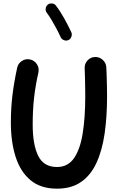

<svg xmlns="http://www.w3.org/2000/svg" viewBox="-20 -1070 699 1147"><path d="M159.7 -714.8Q185.5 -709.5 200.4 -686.5Q215.3 -663.6 209.5 -637.7Q191.4 -556.2 183.3 -483.9Q175.3 -411.6 175.3 -324.7Q175.3 -206.5 208 -139.4Q240.7 -72.3 320.3 -72.3Q385.3 -72.3 421.9 -124.8Q458.5 -177.2 473.9 -272.5Q489.3 -367.7 489.3 -494.6Q489.3 -519 488.8 -550.8Q488.3 -582.5 487.5 -612.8Q486.8 -643.1 485.8 -661.6Q484.4 -688.5 502.4 -708.5Q520.5 -728.5 547.4 -729.5Q573.7 -730.5 593.5 -712.6Q613.3 -694.8 615.2 -667.5Q616.2 -648.4 617.2 -617.4Q618.2 -586.4 618.9 -553.5Q619.6 -520.5 619.6 -494.6Q619.6 -373 605 -272Q590.3 -170.9 556.4 -97.2Q522.5 -23.4 464.6 16.8Q406.7 57.1 320.3 57.1Q223.6 57.1 162.8 6.8Q102.1 -43.5 73.5 -132.6Q44.9 -221.7 44.9 -337.9Q44.9 -422.9 54.2 -500Q63.5 -577.1 82.5 -665Q87.9 -690.9 110.8 -705.8Q133.8 -720.7 159.7 -714.8ZM265.6 -1042.5Q276.4 -1050.8 291 -1049.3Q305.7 -1047.9 314 -1036.6Q338.4 -1005.4 363.3 -960.7Q388.2 -916 406.2 -877Q411.6 -864.3 406.2 -850.1Q400.9 -835.9 388.7 -830.6Q376 -824.7 362.1 -830.1Q348.1 -835.4 342.3 -848.1Q331.5 -872.1 316.9 -899.7Q302.2 -927.2 287.1 -952.4Q272 -977.5 259.3 -993.7Q251 -1004.9 252.9 -1019.3Q254.9 -1033.7 265.6 -1042.5Z"/></svg>

Font: Mikhak-DS2-FD Bold
Style: Regular
Weight: 700
Designer: Amin Abedi
Version: Version 3.4